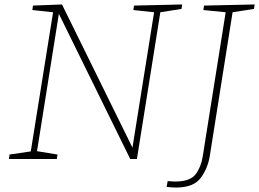

<svg xmlns="http://www.w3.org/2000/svg" viewBox="-20 -713 1162 861"><path d="M581 -688 797 -693 794 -673 699 -658 594 0H564L244 -651L146 -35L238 -20L235 0H20L23 -20L118 -34L218 -658L125 -668L128 -688L258 -693L574 -51L671 -658L578 -668ZM1122 -693 1119 -673 1023 -658 921 -15Q912 42 880 85Q848 128 769 128Q749 128 727 125L732 99Q754 101 766 101Q833 101 857.5 68Q882 35 889 -11L992 -658L892 -668L895 -688Z"/></svg>

Font: Bitter Pro ExtraLight
Style: Italic
Weight: 275
Italic angle: -9°
Designer: Sol Matas, and Bitter project Authors
Foundry: Sol Matas
Version: Version 1.010